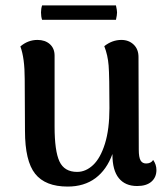

<svg xmlns="http://www.w3.org/2000/svg" viewBox="-20 -673 615 707"><path d="M556 -47Q556 -20 537.5 -4Q519 12 485 12Q441 12 417.5 -17Q394 -46 394 -104V-106Q373 -48 331.5 -17Q290 14 229 14Q147 14 109.5 -33Q72 -80 72 -191L71 -382Q71 -459 55 -502Q83 -526 118 -526Q146 -526 163.5 -510.5Q181 -495 181 -468V-207Q181 -117 199 -78.5Q217 -40 264 -40Q296 -40 323 -65.5Q350 -91 366.5 -144Q383 -197 383 -275Q383 -393 380 -431.5Q377 -470 364 -503Q393 -526 427 -526Q454 -526 472 -509Q490 -492 490 -463L491 -122Q491 -94 497.5 -82.5Q504 -71 518 -71Q536 -71 544 -84Q556 -67 556 -47ZM407 -653Q411 -635 411 -627Q411 -618 407 -600H135Q131 -612 131 -627Q131 -641 135 -653Z"/></svg>

Font: Arima Madurai
Style: Bold
Weight: 700
Designer: Joana Correia and Natanael Gama
Foundry: NDISCOVER
Version: Version 1.019